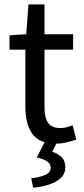

<svg xmlns="http://www.w3.org/2000/svg" viewBox="-20 -643 381 876"><path d="M236.3 12.2Q157.7 12.2 126.7 -33.4Q95.7 -79.1 95.7 -152.3V-416.5H23.4V-481.9L99.6 -486.8L109.9 -623H183.1V-486.8H313.5V-416.5H183.1V-151.4Q183.1 -106.4 199.5 -82.5Q215.8 -58.6 256.8 -58.6Q270 -58.6 284.9 -62.7Q299.8 -66.9 311.5 -71.3L328.1 -5.9Q307.6 0.5 284.2 6.3Q260.7 12.2 236.3 12.2ZM131.3 213.4 122.6 170.9Q162.1 166 186.8 154.8Q211.4 143.6 211.4 123Q211.4 104.5 195.3 93.5Q179.2 82.5 147.9 75.2L188 -2.9H244.1L218.8 49.3Q243.7 57.6 260.7 73.7Q277.8 89.8 277.8 120.6Q277.8 149.9 257.1 169.2Q236.3 188.5 203.1 199.2Q169.9 210 131.3 213.4Z"/></svg>

Font: Varta Medium
Style: Regular
Weight: 500
Designer: Joana Correia, Viktoriya Grabowska, Eben Sorkin
Foundry: Sorkin Type Co.
Version: Version 1.004